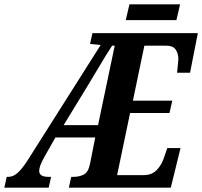

<svg xmlns="http://www.w3.org/2000/svg" viewBox="-53 -867 934 887"><path d="M-33 0 -22 -50H-14Q7 -50 27.5 -67.5Q48 -85 75 -127L412 -659L363 -664L374 -714H861L825 -531H765Q766 -536 767 -549.5Q768 -563 769.5 -576.5Q771 -590 771 -594Q771 -620 758.5 -638Q746 -656 716 -656H614L561 -402H743L730 -345H548L488 -58H611Q649 -58 672 -82.5Q695 -107 705 -140L720 -183H781L736 0H265L276 -50H287Q313 -50 334 -60.5Q355 -71 363 -111L387 -232H203L152 -142Q128 -99 128 -78Q128 -50 170 -50H183L172 0ZM241 -289H400L477 -656H465Q436 -612 408 -564Q380 -516 351 -469ZM528 -774 545 -847H779L762 -774Z"/></svg>

Font: Noto Serif ExtraCondensed
Style: Bold Italic
Weight: 700
Width: 2
Italic angle: -12°
Designer: Monotype Design Team
Foundry: Monotype Imaging Inc.
Version: Version 2.013; ttfautohint (v1.8.4.7-5d5b)